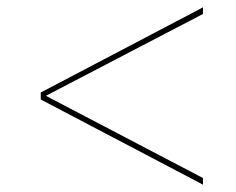

<svg xmlns="http://www.w3.org/2000/svg" viewBox="-20 -561 644 523"><path d="M533 -58 91 -290V-309L533 -541V-523L105 -300L533 -76Z"/></svg>

Font: Elaine Sans Thin
Style: Regular
Weight: 250
Designer: Wei Huang
Foundry: Wei Huang
Version: Version 2.001;December 24, 2019;FontCreator 12.0.0.2547 64-b